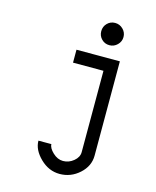

<svg xmlns="http://www.w3.org/2000/svg" viewBox="-128 -783 855 1050"><g transform="rotate(15 300.0 -258.0)"><path d="M311 106.9Q343.8 106.9 370.6 84.7Q397.5 62.5 397.5 33.7V-426.8H225.1V-500H470.7V33.7Q470.7 93.3 422.6 136.7Q374.5 180.2 311 180.2Q249.5 180.2 201.2 133.1Q152.8 85.9 152.8 34.2H226.1Q226.1 56.2 252.9 81.5Q279.8 106.9 311 106.9ZM392.1 -696.3Q418 -696.3 436.8 -677.7Q455.6 -659.2 455.6 -633.3Q455.6 -607.4 436.8 -588.9Q418 -570.3 392.1 -570.3Q365.7 -570.3 347.7 -588.6Q329.6 -606.9 329.6 -633.3Q329.6 -659.7 347.7 -678Q365.7 -696.3 392.1 -696.3Z"/></g></svg>

Font: Anka/Coder
Style: Regular
Weight: 400
Monospace: yes
Version: Version 001.100